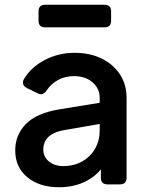

<svg xmlns="http://www.w3.org/2000/svg" viewBox="-20 -775 618 807"><path d="M228 12Q146 12 95 -30Q44 -72 44 -143Q44 -208 88.5 -253.5Q133 -299 227 -315L399 -343V-364Q399 -403 369 -429Q339 -455 291 -455Q253 -455 223.5 -438.5Q194 -422 176 -395Q160 -371 138 -383L93 -405Q81 -411 77.5 -421Q74 -431 81 -443Q110 -492 167.5 -522.5Q225 -553 294 -553Q358 -553 407 -529Q456 -505 484 -462.5Q512 -420 512 -364V-28Q512 0 484 0H432Q404 0 404 -28V-63Q374 -27 329 -7.5Q284 12 228 12ZM162 -147Q162 -116 185.5 -96.5Q209 -77 246 -77Q291 -77 325.5 -96.5Q360 -116 379.5 -150Q399 -184 399 -225V-254L249 -228Q204 -220 183 -199Q162 -178 162 -147ZM170 -660Q142 -660 142 -688V-727Q142 -755 170 -755H419Q447 -755 447 -727V-688Q447 -660 419 -660Z"/></svg>

Font: Pitagon Sans Text SemiBold
Style: Regular
Weight: 600
Designer: Travis Tran
Foundry: Pitagon
Version: Version 1.001; ttfautohint (v1.8.4.7-5d5b);gftools[0.9.26]